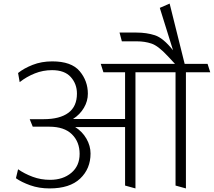

<svg xmlns="http://www.w3.org/2000/svg" viewBox="-20 -1037 1195 1073"><path d="M679 0V-327H400Q440 -302 463 -262Q486 -222 486 -179Q486 -94 428 -39Q370 16 257 16Q198 16 149 -1.5Q100 -19 69 -41L81 -91Q117 -66 162.5 -49Q208 -32 260 -32Q332 -32 378.5 -71Q425 -110 425 -177Q425 -244 382 -286.5Q339 -329 255 -329H163L146 -371H224Q314 -371 362 -406.5Q410 -442 410 -514Q410 -568 375.5 -606.5Q341 -645 271 -645Q220 -645 174 -626.5Q128 -608 90 -578L81 -629Q113 -655 162.5 -674.5Q212 -694 272 -694Q379 -694 425 -639.5Q471 -585 471 -513Q471 -472 449 -434.5Q427 -397 388 -372H679V-633H558L543 -680H958L916 -725Q864 -781 826.5 -793.5Q789 -806 746 -806H661L648 -855H743Q799 -855 845.5 -840Q892 -825 947 -756L873 -993L928 -1017L1012 -680H1140L1155 -633H1019V16L961 0V-633H737V16Z"/></svg>

Font: Palanquin ExtraLight
Style: Regular
Weight: 275
Designer: Pria Ravichandran
Version: Version 1.001